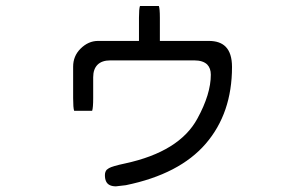

<svg xmlns="http://www.w3.org/2000/svg" viewBox="-20 -581 1040 655"><path d="M457.5 -560.5Q454.1 -551.3 454.1 -520.5V-441.4H314.5Q281.2 -441.4 254.4 -414.6Q229.5 -389.6 229.5 -353.5V-246.1Q229.5 -212.9 232.9 -203.1H294.4Q297.9 -213.4 297.9 -246.1V-317.4Q297.9 -345.2 312.7 -360.1Q327.6 -375 356.4 -375H642.6Q672.4 -375 687 -360.8Q699.2 -348.1 699.2 -326.2Q699.2 -259.8 653.3 -176.3Q592.3 -63.5 406.7 -23.4Q363.3 -14.2 351.6 -7.3Q345.7 -2.9 344.2 -2Q337.9 4.9 337.9 16.6Q337.9 43 355 50.8Q363.3 54.7 375.5 54.7L409.2 50.8Q592.3 13.2 681.9 -90.8Q771.5 -194.8 771.5 -352.5Q771.5 -399.9 749.5 -421.9Q730 -441.4 692.4 -441.4H525.4V-520.5Q525.4 -551.3 522 -560.5Z"/></svg>

Font: YuPearl-Light
Style: Light
Weight: 300
Designer: Max Yao
Foundry: Max-Everyday
Version: Version 1.011; ttfautohint (v1.8.3)